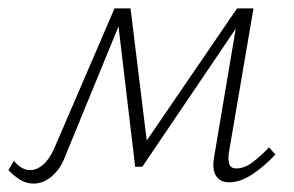

<svg xmlns="http://www.w3.org/2000/svg" viewBox="-35 -429 698 456"><path d="M509 4Q488 4 478 -11.5Q468 -27 474 -59L530 -391L548 -395L303 -33H286L244 -387L255 -409H275L316 -75L301 -77L528 -409H567L509 -69Q506 -50 509.5 -39.5Q513 -29 526 -29Q546 -29 566 -44.5Q586 -60 604 -79L619 -62Q594 -35 565 -15.5Q536 4 509 4ZM45 7Q27 7 12 -2.5Q-3 -12 -15 -25L-2 -47Q6 -37 16 -31Q26 -25 37 -25Q52 -25 67 -37.5Q82 -50 94 -77L237 -409H264L122 -63Q113 -38 100.5 -23Q88 -8 74 -0.5Q60 7 45 7Z"/></svg>

Font: Ysabeau Infant ExtraLight
Style: Italic
Weight: 250
Italic angle: -12°
Designer: Christian Thalmann (Catharsis Fonts)
Version: Version 2.001;gftools[0.9.30]; featfreeze: ss01,ss02,lnum